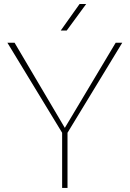

<svg xmlns="http://www.w3.org/2000/svg" viewBox="-20 -920 637 940"><path d="M51.3 -710.9C51.3 -710.9 16.1 -710.9 16.1 -710.9C16.1 -710.9 284.2 -270 284.2 -270C284.2 -270 284.2 0 284.2 0C284.2 0 310.5 0 310.5 0C310.5 0 310.5 -270 310.5 -270C310.5 -270 578.6 -710.9 578.6 -710.9C578.6 -710.9 546.4 -710.9 546.4 -710.9C546.4 -710.9 297.4 -293.9 297.4 -293.9C297.4 -293.9 51.3 -710.9 51.3 -710.9ZM277.3 -770.5C277.3 -770.5 306.6 -770.5 306.6 -770.5C306.6 -770.5 401.9 -900.4 401.9 -900.4C401.9 -900.4 369.6 -900.4 369.6 -900.4C369.6 -900.4 277.3 -770.5 277.3 -770.5Z"/></svg>

Font: WOX
Style: Regular
Weight: 500
Designer: Google
Foundry: ""
Version: ""